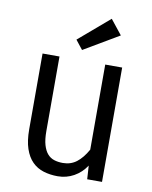

<svg xmlns="http://www.w3.org/2000/svg" viewBox="-86 -819 707 893"><g transform="rotate(10 268.0 -372.5)"><path d="M456 -540V0H386L382 -64Q359 -29 324 -9.5Q289 10 248 10Q212 10 181 0.5Q150 -9 127.5 -31.5Q105 -54 92.5 -91Q80 -128 80 -182V-540H160V-188Q160 -148 167.5 -122.5Q175 -97 188 -82Q201 -67 219.5 -61Q238 -55 261 -55Q298 -55 325.5 -76Q353 -97 376 -138V-540ZM369 -755 424 -686 258 -588 224 -631Z"/></g></svg>

Font: Carrois Gothic
Style: Regular
Weight: 400
Designer: Ralph du Carrois
Foundry: Ralph du Carrois
Version: Version 1.001